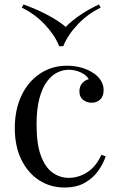

<svg xmlns="http://www.w3.org/2000/svg" viewBox="-20 -822 526 856"><path d="M279 -529Q311 -529 341 -521Q371 -513 395 -497Q418 -482 430 -462.5Q442 -443 442 -420Q442 -393 427 -378.5Q412 -364 389 -364Q367 -364 350.5 -377Q334 -390 334 -414Q334 -437 346.5 -451Q359 -465 376 -469Q366 -487 340.5 -499Q315 -511 286 -511Q261 -511 236 -499Q211 -487 190 -459.5Q169 -432 156 -384.5Q143 -337 143 -266Q143 -178 163 -126Q183 -74 215.5 -51.5Q248 -29 287 -29Q313 -29 340 -39Q367 -49 391 -71.5Q415 -94 432 -132L451 -125Q441 -93 418 -60.5Q395 -28 358 -7Q321 14 267 14Q205 14 155 -18Q105 -50 75.5 -109.5Q46 -169 46 -251Q46 -333 75.5 -395.5Q105 -458 158 -493.5Q211 -529 279 -529ZM421 -802 429 -788Q371 -760 326.5 -713Q282 -666 262 -616H244Q224 -666 179.5 -713Q135 -760 77 -788L85 -802Q139 -783 190.5 -756Q242 -729 273 -702Q299 -729 339 -756Q379 -783 421 -802Z"/></svg>

Font: Playfair Display
Style: Regular
Weight: 400
Designer: Claus Eggers Sørensen
Foundry: Claus Eggers Sørensen
Version: Version 1.203